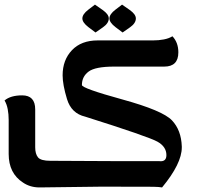

<svg xmlns="http://www.w3.org/2000/svg" viewBox="-38 -821 865 841"><path d="M380.4 -678.7 348.6 -702.6Q322.8 -722.7 322.8 -740.2Q322.8 -758.8 349.1 -778.8L377.9 -800.8L411.6 -777.3Q438.5 -758.3 438.5 -740.2Q438.5 -719.2 412.6 -701.2ZM499 -678.7 467.3 -702.6Q441.4 -722.7 441.4 -740.2Q441.4 -758.8 467.8 -778.8L496.6 -800.8L530.3 -777.3Q557.1 -758.3 557.1 -740.2Q557.1 -719.2 531.2 -701.2ZM135.3 0Q93.8 0 62.5 -21.5Q0 -62 0 -146.5V-295.9Q0 -320.8 -4.2 -342.8Q-8.3 -364.7 -18.1 -380.9Q8.3 -403.3 59.1 -403.3Q116.2 -403.3 116.2 -341.8V-175.8Q116.2 -147 128.4 -131.8Q140.6 -116.7 182.6 -116.7L474.1 -115.2H659.2Q662.6 -114.7 666 -114.7Q690.9 -114.7 690.9 -141.6Q690.9 -178.2 652.1 -200.2Q613.3 -222.2 335 -310.1Q274.4 -324.2 255.4 -387.2Q236.3 -450.2 236.3 -491.2Q236.3 -558.1 277.1 -601.1Q317.9 -644 390.1 -644H632.3Q657.2 -644 679.2 -648.2Q701.2 -652.3 717.3 -662.1Q743.2 -634.8 743.2 -591.8Q743.2 -529.3 681.6 -529.3H462.4Q378.9 -529.3 349.9 -507.3Q320.8 -485.4 320.8 -448.7Q320.8 -434.1 497.6 -385.5Q674.3 -336.9 715.1 -293.9Q755.9 -251 758.3 -179.2V-175.3Q758.3 -104.5 671.9 0Q659.2 -2.4 633.3 -2.9L407.7 -3.4Z"/></svg>

Font: ALMAS
Style: Bold
Weight: 700
Designer: ALMAS Font/ by Husham Jawad Kadhim, derived from the Bainsely font by/ Paul James MIller
Foundry: High-Logic / Made with FontCreator
Version: Version 1.411;September 19, 2021;FontCreator 14.0.0.2814 32-